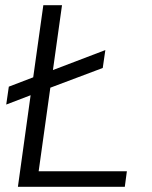

<svg xmlns="http://www.w3.org/2000/svg" viewBox="-20 -720 587 740"><path d="M469 -60 461 0H49L98 -353L4 -317L14 -386L108 -422L147 -700H219L184 -450L386 -527L376 -458L174 -382L129 -60Z"/></svg>

Font: Krub
Style: Italic
Weight: 400
Italic angle: -8°
Designer: Ekaluck Peanpanawate
Foundry: Cadson Demak Co.,Ltd.
Version: Version 1.000; ttfautohint (v1.6)